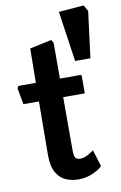

<svg xmlns="http://www.w3.org/2000/svg" viewBox="-92 -871 586 927"><g transform="rotate(-10 201.5 -407.5)"><path d="M299 -562 263 -809 386 -819 403 -789 374 -562ZM217 4Q184 4 155.5 -8Q127 -20 109 -51Q91 -82 91 -138L93 -400H17L2 -481L9 -491H94L96 -659L203 -682L212 -666V-491H313Q318 -491 318 -485V-400H212V-139Q212 -108 220 -100.5Q228 -93 243 -93Q260 -93 280 -104Q300 -115 309 -122L334 -41Q321 -26 288 -11Q255 4 217 4Z"/></g></svg>

Font: Kreon Light
Style: Bold
Weight: 700
Version: Version 2.002